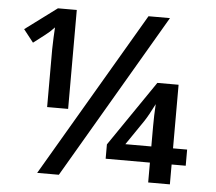

<svg xmlns="http://www.w3.org/2000/svg" viewBox="-51 -770 932 827"><g transform="rotate(5 415.0 -357.0)"><path d="M773.9 -86.4H712.9V-0.5H619.1V-86.4H427.7V-148.4L621.1 -431.2H712.9V-156.2H773.9ZM619.1 -156.2V-243.2Q619.1 -290.5 622.1 -339.4Q596.7 -288.6 579.1 -262.2L506.8 -156.2ZM650.9 -713.9 232.9 0H139.2L558.1 -713.9ZM248 -286.1H157.2V-536.1L158.7 -586.4L161.1 -630.9Q152.8 -622.1 141.4 -611.3Q129.9 -600.6 72.3 -557.1L29.3 -611.8L166.5 -713.9H248Z"/></g></svg>

Font: TypoPRO Open Sans
Style: Regular
Weight: 600
Foundry: Ascender Corporation
Version: Version 1.10